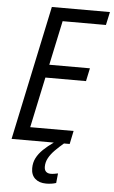

<svg xmlns="http://www.w3.org/2000/svg" viewBox="-61 -755 604 1016"><g transform="rotate(5 240.5 -247.0)"><path d="M21 0 172.4 -713.9H481L465.8 -644H235.8L185.5 -408.2H401.4L386.7 -338.9H170.9L113.8 -70.3H344.2L329.6 0ZM223.1 219.7Q186.5 219.7 164.8 200.2Q143.1 180.7 143.1 145Q143.1 115.2 155.5 90.8Q168 66.4 191.2 43.9Q214.4 21.5 246.6 -1L299.3 0Q274.4 21 253.7 42Q232.9 63 220.9 85Q209 106.9 209 131.3Q209 148.4 218 157.2Q227.1 166 243.2 166Q252.4 166 262.2 164.3Q272 162.6 281.7 160.6L276.4 211.9Q264.6 215.8 251 217.8Q237.3 219.7 223.1 219.7Z"/></g></svg>

Font: Open Sans SemiCondensed
Style: Italic
Weight: 400
Width: 4
Italic angle: -12°
Designer: Monotype Design Team
Foundry: Monotype Imaging Inc.
Version: Version 3.000